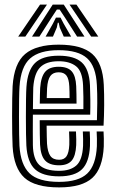

<svg xmlns="http://www.w3.org/2000/svg" viewBox="-20 -804 500 834"><path d="M236.8 10Q132.2 10 86.2 -31.9Q40.2 -73.8 34.8 -167.5Q33.8 -187 33.1 -223.2Q32.5 -259.5 32.5 -300.6Q32.5 -341.8 33.1 -377Q33.8 -412.2 34.8 -429.8Q41.2 -528.8 89.2 -569.4Q137.2 -610 234.8 -610Q335.2 -610 380.8 -569.6Q426.2 -529.2 430.8 -436Q432.8 -394.5 432.5 -347.5Q432.2 -300.5 429.8 -258H182.5Q182.8 -235.2 183.2 -211.1Q183.8 -187 184.2 -179.8Q186.8 -143.8 198.6 -126.9Q210.5 -110 236.8 -110Q258.5 -110 268.9 -125.1Q279.2 -140.2 281 -175Q281.8 -191.5 280 -233H310Q312 -192.8 311 -173.8Q308.8 -126.8 291.4 -106.4Q274 -86 236.8 -86Q195 -86 175.8 -107Q156.5 -128 154 -176.2Q153.2 -193 152.9 -221.4Q152.5 -249.8 152.5 -282H401Q402.2 -315.2 402.5 -356Q402.8 -396.8 400.8 -434.5Q396.8 -515.8 358.4 -550.9Q320 -586 234.8 -586Q151.5 -586 111 -550.2Q70.5 -514.5 64.8 -428Q63.5 -409.2 63 -373Q62.5 -336.8 62.5 -295.8Q62.5 -254.8 63.1 -220.4Q63.8 -186 64.5 -170.8Q69.5 -88.8 108 -51.4Q146.5 -14 236.8 -14Q320.8 -14 358.8 -50.1Q396.8 -86.2 400.8 -169Q401.5 -185.2 401 -202.1Q400.5 -219 399.8 -233H429.8Q430.5 -219.8 431 -202Q431.5 -184.2 430.8 -168Q426.2 -72.5 381.1 -31.2Q336 10 236.8 10ZM236.8 -38Q165.2 -38 132 -68.8Q98.8 -99.5 94.5 -171.8Q93.5 -187.2 93 -221.2Q92.5 -255.2 92.5 -295.6Q92.5 -336 93 -371.8Q93.5 -407.5 94.8 -426.2Q99.8 -498.5 132 -530.2Q164.2 -562 234.8 -562Q303 -562 335.2 -532.8Q367.5 -503.5 370.8 -433.8Q372 -404.2 372.4 -371.4Q372.8 -338.5 371.8 -306H122.8Q122.5 -264.5 122.5 -233.4Q122.5 -202.2 122.8 -174Q123.8 -114 150.1 -88Q176.5 -62 236.8 -62Q285.2 -62 311.5 -85.2Q337.8 -108.5 340.8 -170.5Q341.2 -184.5 341 -200Q340.8 -215.5 339.8 -233H369.8Q370.5 -217.8 371 -202Q371.5 -186.2 370.8 -169.8Q367.5 -99.5 336.2 -68.8Q305 -38 236.8 -38ZM123 -330H342.2Q343 -384.5 340.8 -433.2Q338 -494.5 310.4 -516.2Q282.8 -538 234.8 -538Q180.5 -538 154.6 -511.8Q128.8 -485.5 124.5 -424Q124.2 -417.8 123.8 -391.2Q123.2 -364.8 123 -330ZM152.8 -354Q153 -374 153.5 -393.9Q154 -413.8 154.5 -422.2Q158 -471.5 176.8 -492.8Q195.5 -514 234.8 -514Q274.2 -514 291.6 -494Q309 -474 311 -430Q311.8 -415 312.1 -393.5Q312.5 -372 312.5 -354ZM183 -378H282.2Q282.2 -390.2 281.9 -404.8Q281.5 -419.2 281 -429Q279.5 -461 268.8 -475.5Q258 -490 234.8 -490Q210.5 -490 198.8 -474Q187 -458 184.5 -420.8Q183.8 -407 183 -378ZM59 -645 154 -784H184L90 -645ZM119 -645 209 -784H257L347 -645H315L263.2 -726L239 -762.5H227L202.8 -725.8L151 -645ZM376 -645 282 -784H312L407 -645ZM178 -645 209.5 -700.8 223 -727.5H243L256.8 -700.8L289 -645H257L239.5 -684.5L235 -705.2H231L226.8 -684.5L210 -645Z"/></svg>

Font: Big Shoulders Inline Display Black
Style: Regular
Weight: 900
Designer: Patric King
Foundry: XO Type Co
Version: Version 1.000